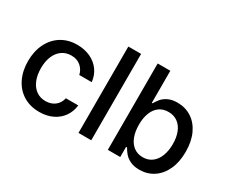

<svg xmlns="http://www.w3.org/2000/svg" viewBox="-115 -1029 1600 1361"><g transform="rotate(30 685.0 -348.0)"><path d="M40 -262.7Q40 -343.3 70.6 -405.5Q101.1 -467.8 156.7 -502.4Q212.4 -537.1 286.1 -537.1Q346.2 -537.1 394 -514.9Q441.9 -492.7 471.2 -452.1Q500.5 -411.6 505.9 -358.4H404.3Q395.5 -397.9 365.2 -424.1Q335 -450.2 288.1 -450.2Q245.1 -450.2 212.6 -427.7Q180.2 -405.3 162.4 -363.5Q144.5 -321.8 144.5 -265.6Q144.5 -208 162.4 -165.8Q180.2 -123.5 212.4 -100.8Q244.6 -78.1 288.1 -78.1Q332.5 -78.1 363.8 -101.8Q395 -125.5 404.3 -168H505.9Q500 -116.2 471.9 -75.7Q443.8 -35.2 396.5 -12.2Q349.1 10.7 288.1 10.7Q212.4 10.7 156.2 -24.2Q100.1 -59.1 70.1 -121.1Q40 -183.1 40 -262.7Z M709 0H604.5V-707H709Z M844.7 -707H948.2V-444.3H954.1Q968.8 -469.2 984.9 -488.3Q1001 -507.3 1031.2 -522.2Q1061.5 -537.1 1106.4 -537.1Q1170.9 -537.1 1221.7 -504.4Q1272.5 -471.7 1301.3 -409.9Q1330.1 -348.1 1330.1 -263.7Q1330.1 -179.7 1301.5 -117.7Q1272.9 -55.7 1222.4 -22.5Q1171.9 10.7 1107.4 10.7Q1063 10.7 1032.5 -4.2Q1002 -19 984.9 -38.8Q967.8 -58.6 954.1 -83H946.3V0H844.7ZM1084 -78.1Q1128.4 -78.1 1159.9 -102.3Q1191.4 -126.5 1207.5 -168.9Q1223.6 -211.4 1223.6 -265.6Q1223.6 -318.8 1207.8 -360.1Q1191.9 -401.4 1160.4 -424.8Q1128.9 -448.2 1084 -448.2Q1040 -448.2 1009.3 -425.8Q978.5 -403.3 962.4 -362.1Q946.3 -320.8 946.3 -265.6Q946.3 -210 962.4 -167.5Q978.5 -125 1009.8 -101.6Q1041 -78.1 1084 -78.1Z"/></g></svg>

Font: WEMIX Pretendard Medium
Style: Regular
Weight: 500
Designer: Base glyphs from Inter by Rasmus Andersson; Hangeul glyphs from Noto Sans CJK(Source Han Sans) by Jang Soo-young and Kan
Foundry: Kil Hyung-jin
Version: Version 1.000